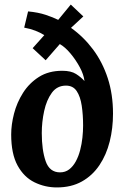

<svg xmlns="http://www.w3.org/2000/svg" viewBox="-20 -810 562 841"><path d="M290 -790 345 -738 291 -688Q346 -649 387.5 -593.5Q429 -538 452 -467.5Q475 -397 475 -312Q475 -248 460.5 -190Q446 -132 415.5 -86.5Q385 -41 338.5 -15Q292 11 229 11Q177 11 131 -11.5Q85 -34 57 -85Q29 -136 29 -221Q29 -264 41.5 -312.5Q54 -361 81 -403.5Q108 -446 150.5 -473Q193 -500 253 -500Q291 -500 313 -486Q335 -472 350 -455Q347 -483 329.5 -515.5Q312 -548 288.5 -576Q265 -604 242 -617L180 -546L123 -599L174 -656Q157 -667 135 -675.5Q113 -684 86 -689L103 -760Q147 -756 180 -745Q213 -734 235 -723ZM269 -435Q230 -435 207 -403.5Q184 -372 173.5 -324Q163 -276 163 -227Q163 -153 180 -104Q197 -55 243 -55Q266 -55 283 -68Q300 -81 312 -103Q324 -125 331 -152Q338 -179 341 -207Q344 -235 344 -260Q344 -307 338 -347Q332 -387 316 -411Q300 -435 269 -435Z"/></svg>

Font: Lora
Style: Bold Italic
Weight: 700
Italic angle: -3°
Designer: Olga Karpushina, Alexei Vanyashin (Cyrillic)
Foundry: Cyreal
Version: Version 3.004